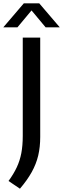

<svg xmlns="http://www.w3.org/2000/svg" viewBox="-58 -967 381 1160"><path d="M62.5 173 -6.5 126.5Q24.5 84 43.2 44Q62 4 70.8 -41.8Q79.5 -87.5 79.5 -146.5V-740H185V-139.5Q185 -78.5 172.8 -27Q160.5 24.5 133.5 73Q106.5 121.5 62.5 173ZM-38 -802 86 -947H179L303 -802H217.5L122.5 -916H142.5L47.5 -802Z"/></svg>

Font: Encode Sans SC Condensed Thin Medium
Style: Regular
Weight: 500
Version: Version 3.002